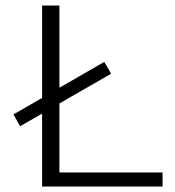

<svg xmlns="http://www.w3.org/2000/svg" viewBox="-20 -678 635 698"><path d="M571 -51V0H133V-265L53 -219L29 -262L133 -322V-658H196V-359L359 -453L384 -410L196 -302V-51Z"/></svg>

Font: Ysabeau SC Semilight
Style: Regular
Weight: 300
Designer: Christian Thalmann (Catharsis Fonts)
Version: Version 0.003